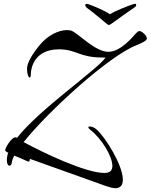

<svg xmlns="http://www.w3.org/2000/svg" viewBox="-20 -848 791 1008"><path d="M691 -828C686 -828 678 -826 668 -822C649 -816 583 -790 557 -773C535 -790 472 -816 455 -822C445 -826 438 -828 434 -828C430 -828 428 -825 428 -820C428 -820 428 -819 428 -819C428 -816 431 -811 437 -806C448 -800 533 -730 539 -724C542 -723 546 -717 551 -717C556 -717 561 -721 566 -724C574 -730 670 -799 682 -806C689 -811 694 -815 695 -820C695 -825 694 -828 691 -828ZM585 140C614 140 625 122 625 95C625 19 531 -132 486 -169C474 -180 459 -184 451 -184C446 -184 444 -183 444 -180C444 -176 448 -171 457 -164C514 -119 570 -27 570 23C570 48 556 60 528 60C429 60 207 -46 104 -102C236 -267 552 -554 695 -610C735 -626 751 -636 751 -647C751 -660 725 -685 713 -685C704 -685 699 -678 692 -671C681 -660 616 -576 549 -576C480 -576 394 -670 357 -686C350 -689 341 -690 331 -690C290 -690 230 -665 183 -605C123 -529 122 -499 122 -485C122 -458 130 -441 135 -441C140 -441 142 -447 142 -460C142 -483 155 -589 290 -589C382 -589 394 -546 519 -546H534C498 -488 188 -276 69 -124C68 -124 67 -125 66 -126C65 -127 63 -127 61 -127C40 -127 9 -75 7 -59C7 -56 12 -51 23 -46C18 -33 16 -19 16 -6C16 14 24 22 29 22C37 22 42 15 43 0C44 -7 48 -18 55 -31C78 -22 103 -11 120 -3C124 -1 127 0 129 0C137 0 136 -10 137 -14C267 33 466 103 537 129C557 136 573 140 585 140Z"/></svg>

Font: Comforter
Style: Regular
Weight: 400
Designer: Robert E. Leuschke
Foundry: Robert E. Leuschke
Version: Version 1.013; ttfautohint (v1.8.3)